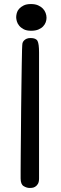

<svg xmlns="http://www.w3.org/2000/svg" viewBox="-20 -710 302 949"><path d="M210 -622Q210 -611 206 -600Q202 -589 193 -579.5Q184 -570 169.5 -564Q155 -558 134 -558Q111 -558 97 -565.5Q83 -573 74.5 -583.5Q66 -594 63 -605.5Q60 -617 60 -625Q60 -634 63 -645.5Q66 -657 74.5 -666.5Q83 -676 97 -683Q111 -690 133 -690Q154 -690 168.5 -683.5Q183 -677 192 -667.5Q201 -658 205.5 -646Q210 -634 210 -622ZM91 -496Q91 -497 93 -501.5Q95 -506 99.5 -510.5Q104 -515 111.5 -518.5Q119 -522 131 -522Q158 -522 165.5 -507.5Q173 -493 173 -451V172Q173 190 167 199.5Q161 209 153 213.5Q145 218 137 218.5Q129 219 126 219Q112 219 97 210Q82 201 82 172Q82 164 82 131.5Q82 99 82.5 51.5Q83 4 83.5 -54.5Q84 -113 84.5 -173Q85 -233 86 -290Q87 -347 87.5 -392Q88 -437 89 -465Q90 -493 91 -496Z"/></svg>

Font: Life Savers ExtraBold
Style: Regular
Weight: 800
Designer: Pablo Impallari, Rodrigo Fuenzalida, Brenda Gallo
Foundry: Pablo Impallari, Rodrigo Fuenzalida, Brenda Gallo
Version: Version 3.001; ttfautohint (v0.95) -l 8 -r 50 -G 200 -x 14 -